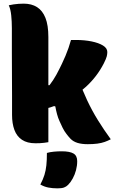

<svg xmlns="http://www.w3.org/2000/svg" viewBox="-20 -779 640 1052"><path d="M245 0Q233 2 221.5 3.5Q210 5 198.5 5.5Q187 6 174 6Q129 6 100.5 -13Q72 -32 59 -67Q46 -102 46 -149Q46 -201 46 -256Q46 -311 45.5 -370Q45 -429 45 -492.5Q45 -556 45 -624Q45 -661 41.5 -695Q38 -729 28 -750Q41 -753 54.5 -755Q68 -757 82 -758Q96 -759 110 -759Q153 -759 183 -740Q213 -721 229 -681Q245 -641 245 -576Q245 -515 245 -446.5Q245 -378 245 -305Q245 -232 245 -155Q245 -78 245 0ZM461 11Q428 11 405 4Q382 -3 367 -18Q360 -25 354.5 -32Q349 -39 343.5 -46Q338 -53 333 -61Q328 -69 323 -79Q314 -98 306 -115.5Q298 -133 292.5 -153.5Q287 -174 283 -196L258 -202L406 -355Q430 -288 457 -230.5Q484 -173 516.5 -120.5Q549 -68 587 -16Q572 -8 554 -1.5Q536 5 513 8Q490 11 461 11ZM210 -312H251Q262 -326 271 -340Q280 -354 288.5 -369Q297 -384 304.5 -399.5Q312 -415 319 -429Q330 -452 339 -473.5Q348 -495 355.5 -516.5Q363 -538 369 -560H395Q443 -560 482 -552Q521 -544 544.5 -529.5Q568 -515 568 -494Q568 -483 565 -470.5Q562 -458 549 -432Q530 -395 505.5 -363Q481 -331 451.5 -304Q422 -277 390 -255.5Q358 -234 324 -217.5Q290 -201 255.5 -190.5Q221 -180 187 -175ZM237 59Q254 54 275.5 52Q297 50 318 50Q362 50 382.5 62Q403 74 403 104Q403 129 396.5 153.5Q390 178 378.5 199Q367 220 353 234Q343 244 330.5 248.5Q318 253 295 253Q267 253 244.5 248.5Q222 244 201 232Q216 204 223.5 179.5Q231 155 234 127Q237 99 237 59Z"/></svg>

Font: Recursive Casual Black
Style: Regular
Weight: 900
Version: Version 1.047